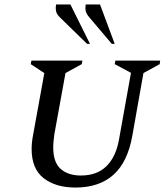

<svg xmlns="http://www.w3.org/2000/svg" viewBox="-20 -832 740 862"><path d="M319 10Q230 10 176 -32Q122 -74 122 -163Q122 -192 128 -223L179 -504L118 -544L121 -560H350L347 -544L274 -504L224 -229Q222 -213 220.5 -198.5Q219 -184 219 -170Q219 -103 252.5 -73.5Q286 -44 343 -44Q415 -44 457.5 -85.5Q500 -127 514 -204L568 -505L495 -544L498 -560H699L697 -544L624 -504L574 -222Q553 -104 489 -47Q425 10 319 10ZM482 -635 382 -753Q368 -769 365 -782Q362 -795 365 -812H429L495 -635ZM371 -635 250 -753Q234 -768 231.5 -783Q229 -798 232 -812H296L384 -635Z"/></svg>

Font: Spectral SC Medium
Style: Italic
Weight: 500
Italic angle: -10°
Designer: Jean-Baptiste Levee
Foundry: Production Type
Version: Version 2.001